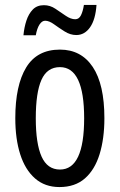

<svg xmlns="http://www.w3.org/2000/svg" viewBox="-20 -748 485 778"><path d="M403 -269Q403 -186 383.5 -123Q364 -60 324 -25Q284 10 221 10Q162 10 122 -25Q82 -60 62 -122.5Q42 -185 42 -269Q42 -402 86 -474.5Q130 -547 223 -547Q309 -547 356 -476.5Q403 -406 403 -269ZM125 -269Q125 -166 148.5 -113.5Q172 -61 223 -61Q321 -61 321 -269Q321 -476 223 -476Q171 -476 148 -424.5Q125 -373 125 -269ZM75 -605Q78 -637 87 -664.5Q96 -692 113 -709.5Q130 -727 158 -727Q183 -727 204.5 -712.5Q226 -698 246.5 -684Q267 -670 285 -670Q300 -670 308 -686Q316 -702 320 -728H371Q367 -669 345 -637.5Q323 -606 289 -606Q265 -606 242 -620.5Q219 -635 199 -649.5Q179 -664 163 -664Q150 -664 140 -648.5Q130 -633 125 -605Z"/></svg>

Font: Noto Sans Tamil ExtraCondensed
Style: Regular
Weight: 400
Width: 2
Designer: Jelle Bosma - Monotype Design Team
Foundry: Monotype Imaging Inc.
Version: Version 2.004; ttfautohint (v1.8.4.7-5d5b)